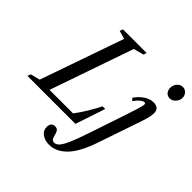

<svg xmlns="http://www.w3.org/2000/svg" viewBox="-308 -987 1455 1455"><g transform="rotate(45 419.5 -260.0)"><path d="M-55 0 -45.5 -26.5 30.5 -45.5 264.5 -716.5 198 -735.5 207.5 -761.5H461L451.5 -735.5L370.5 -714.5L138 -43.5H390.5Q425.5 -90.5 455.8 -140.8Q486 -191 510.5 -239.5H539L459 0ZM828 -641.5Q803 -641.5 788.2 -658.5Q773.5 -675.5 773.5 -702Q773.5 -731 792.2 -752.5Q811 -774 837.5 -774Q861 -774 877.5 -756.2Q894 -738.5 894 -713.5Q894 -686 874 -663.8Q854 -641.5 828 -641.5ZM429.5 253.5Q384.5 253.5 352.8 231Q321 208.5 321 169Q321 148 331.5 134.8Q342 121.5 363 121.5Q386 121.5 395 135.8Q404 150 408 168.5Q412 187 419.5 201.2Q427 215.5 447 215Q467 215 485.8 194Q504.5 173 526.8 122.2Q549 71.5 579 -17.5L680 -318.5Q698 -373 707.8 -404.2Q717.5 -435.5 721.2 -450.8Q725 -466 725 -474Q725 -486 713.5 -486Q699 -486 680 -470.2Q661 -454.5 642 -426.5L623.5 -445Q654 -488 690.2 -511.2Q726.5 -534.5 762.5 -534.5Q823.5 -534.5 823.5 -479.5Q823.5 -463 819.2 -440.5Q815 -418 800.5 -374L679 -17.5Q630.5 124.5 567.2 189Q504 253.5 429.5 253.5Z"/></g></svg>

Font: Libre Caslon Condensed Medium Italic
Style: Regular
Weight: 500
Italic angle: -22.583°
Designer: Pablo Impallari, Rodrigo Fuenzalida, Katja Schimmel, Ertekin Erdin
Foundry: Pablo Impallari, Rodrigo Fuenzalida
Version: Version 2.000; ttfautohint (v1.8.4.7-5d5b);gftools[0.9.33]